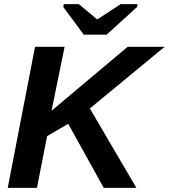

<svg xmlns="http://www.w3.org/2000/svg" viewBox="-20 -916 823 936"><path d="M209.5 -252.4 160.2 0H17.6L150.9 -688H294.9L231.4 -376L309.1 -441.4L602.5 -688H782.7L418 -387.2L645 0H485.8L312.5 -312.5ZM647.9 -881.8 500 -747.1H388.2L288.6 -881.8L291 -896H364.3L453.1 -821.8H455.1L568.4 -896H650.9Z"/></svg>

Font: Arimo
Style: Italic
Weight: 400
Italic angle: -12°
Designer: Steve Matteson
Foundry: Monotype Imaging Inc.
Version: Version 1.33